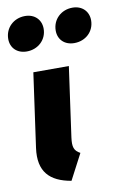

<svg xmlns="http://www.w3.org/2000/svg" viewBox="-101 -862 596 932"><g transform="rotate(-10 197.0 -395.5)"><path d="M70 -638C125 -638 169 -678 169 -733C169 -777 138 -809 90 -809C34 -809 -9 -768 -9 -713C-9 -669 22 -638 70 -638ZM304 -638C360 -638 403 -678 403 -733C403 -777 372 -809 324 -809C268 -809 225 -768 225 -713C225 -669 256 -638 304 -638ZM258 -533H83L32 -169C16 -53 70 0 174 18L240 -108C210 -124 204 -143 210 -189Z"/></g></svg>

Font: Fira Sans ExtraBold
Style: Italic
Weight: 800
Italic angle: -8°
Designer: bBox Type GmbH & Carrois Corporate GbR & Edenspiekermann AG
Foundry: bBox Type GmbH & Carrois Corporate GbR & Edenspiekermann AG
Version: Version 4.301;PS 004.301;hotconv 1.0.88;makeotf.lib2.5.64775